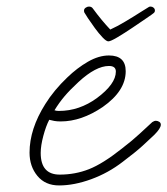

<svg xmlns="http://www.w3.org/2000/svg" viewBox="-20 -547 510 585"><path d="M439 -527Q444 -527 448 -523.5Q452 -520 452 -515Q452 -510 448 -507Q446 -505 427 -492Q408 -479 383.5 -462.5Q359 -446 338 -433.5Q317 -421 310 -421Q304 -421 292.5 -433Q281 -445 269 -461.5Q257 -478 248 -491.5Q239 -505 237 -509Q236 -511 236 -515Q236 -520 241 -523.5Q246 -527 251 -527Q259 -527 263 -521Q291 -483 316 -457Q336 -466 362 -481.5Q388 -497 409 -510.5Q430 -524 434 -526Q436 -527 439 -527ZM160 18Q118 18 94 -11Q70 -40 70 -82Q70 -154 118 -230Q131 -251 148 -271.5Q165 -292 185 -311Q215 -340 248 -359Q281 -378 312 -378Q363 -378 363 -330Q363 -270 293 -221Q228 -177 165 -177Q154 -177 145.5 -178.5Q137 -180 130 -182Q120 -163 112 -133Q104 -103 104 -81Q104 -15 162 -15Q209 -15 251 -31.5Q293 -48 351 -94Q387 -122 405 -139Q423 -156 444 -175Q450 -179 455 -179Q460 -179 465 -176Q470 -173 470 -167Q470 -156 450 -136Q433 -120 414 -102.5Q395 -85 354 -54Q310 -20 258 -1Q206 18 160 18ZM159 -209Q191 -209 220 -219Q249 -229 275 -248Q333 -291 333 -329Q333 -346 312 -346Q272 -346 219 -297Q193 -273 176.5 -253.5Q160 -234 146 -211Q152 -209 159 -209Z"/></svg>

Font: Oooh Baby
Style: Regular
Weight: 400
Designer: Robert E. Leuschke
Foundry: Robert E. Leuschke
Version: Version 1.011; ttfautohint (v1.8.3)